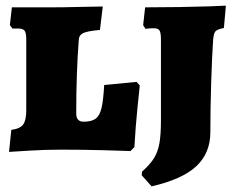

<svg xmlns="http://www.w3.org/2000/svg" viewBox="-20 -530 820 680"><path d="M20 -70Q51 -74 62 -89Q73 -104 73 -139V-390Q73 -414 67 -421.5Q61 -429 44 -429H24L15 -441L22 -504H161Q206 -504 263.5 -505.5Q321 -507 344 -507L334 -424Q290 -420 275 -413Q260 -406 259 -389Q250 -272 250 -128Q250 -99 276 -99Q304 -99 318.5 -109.5Q333 -120 339.5 -147Q346 -174 349 -229L464 -240L475 -227Q473 -209 466.5 -144.5Q460 -80 456 -9L442 5Q421 4 347 2Q273 0 195 0Q140 0 84 3.5Q28 7 12 8ZM482 91 483 78Q512 52 525.5 30Q539 8 544.5 -22Q550 -52 550 -105V-390Q550 -414 545 -422Q540 -430 524 -430Q514 -430 506 -429Q498 -428 495 -428L487 -441L494 -504L614 -505Q677 -506 721.5 -507.5Q766 -509 780 -510L773 -431Q749 -426 743 -419Q737 -412 735 -391Q731 -335 728 -239.5Q725 -144 725 -62Q725 12 675.5 58.5Q626 105 517 130Z"/></svg>

Font: Alegreya SC Black
Style: Regular
Weight: 900
Designer: Juan Pablo del Peral
Foundry: Huerta Tipografica
Version: Version 2.007; ttfautohint (v1.6)